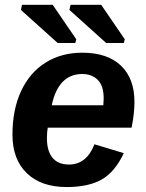

<svg xmlns="http://www.w3.org/2000/svg" viewBox="-20 -753 596 783"><path d="M174.8 -232.4Q171.4 -215.3 171.4 -189Q171.4 -137.2 194.1 -109.6Q216.8 -82 261.2 -82Q333 -82 365.2 -164.6L484.9 -128.4Q448.2 -50.8 394 -20.5Q339.8 9.8 252 9.8Q147.9 9.8 89.4 -46.6Q30.8 -103 30.8 -204.1Q30.8 -305.2 65.9 -381.3Q101.1 -457 165.8 -497.6Q230.5 -538.1 315.4 -538.1Q417.5 -538.1 472.9 -485.6Q528.3 -433.1 528.3 -337.4Q528.3 -289.1 516.6 -232.4ZM190.9 -323.7H401.4L402.8 -351.1Q402.8 -403.3 378.7 -427.2Q354.5 -451.2 315.4 -451.2Q218.3 -451.2 190.9 -323.7ZM291 -592.8 287.1 -577.6H215.3L65.4 -712.4L69.8 -733.4H194.8ZM488.8 -592.8 484.9 -577.6H413.1L263.2 -712.4L267.6 -733.4H392.6Z"/></svg>

Font: Arimo
Style: Bold Italic
Weight: 700
Italic angle: -12°
Designer: Steve Matteson
Foundry: Monotype Imaging Inc.
Version: Version 1.33